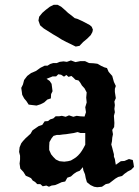

<svg xmlns="http://www.w3.org/2000/svg" viewBox="-20 -771 582 804"><path d="M260 -512 277 -518 296 -511 316 -515H336L353 -507L372 -506L388 -504L404 -495L417 -489L428 -486L435 -470L450 -453L457 -428L465 -411L461 -399V-386L465 -360L459 -346L461 -331L459 -315L461 -301L457 -286L459 -256L458 -239L450 -227L453 -209L450 -194L449 -180L446 -166L450 -152L453 -140L457 -125V-115L461 -105L463 -92L465 -81L486 -96L501 -97L520 -105L536 -101L539 -86L541 -72L529 -60L515 -53L501 -43L491 -34L475 -30L463 -23L437 -3L423 0L407 11L387 13L374 11L359 4L344 -8L339 -25L336 -41L329 -58L327 -71L314 -56L301 -51L289 -43L277 -32L262 -27L253 -11L238 -8L223 -1L211 4L196 6L185 11L174 6L159 9L149 0H136L127 -9L117 -15L110 -25L100 -30L88 -35L78 -51L65 -65L62 -86L64 -103V-119L60 -135L62 -154L69 -171L76 -180L86 -191L98 -202L108 -211L116 -225L142 -243L157 -248L167 -263L181 -264L190 -271L203 -275L213 -284H227L239 -286L255 -282L269 -288L287 -282L301 -286L316 -284L334 -283L340 -301L337 -322L343 -342L341 -362L343 -384L334 -401L323 -413L316 -425L309 -434L296 -437L287 -446L279 -453L267 -449L258 -457L248 -450L236 -458L224 -460L215 -451H200L193 -448L175 -441L188 -432L196 -420L198 -405L200 -389L194 -377L193 -359L178 -354L165 -342L149 -334L133 -329L116 -331L100 -333L91 -347L81 -359L73 -374L71 -389L69 -403L76 -417L81 -436L94 -453L110 -465L131 -474L149 -487L167 -496H179L190 -503L203 -507H218L230 -512L246 -514ZM305 -218 289 -214 269 -211 256 -209 244 -208 230 -206H218L204 -202L196 -192L187 -176L186 -159V-143L194 -125L203 -114L214 -103L229 -96L249 -94L265 -96L277 -99L287 -105L298 -112L307 -120L316 -130L323 -140L329 -150L337 -165V-214H317ZM189 -743 205 -751H221L236 -743L251 -730L265 -717L282 -704L293 -695L304 -692L326 -682L356 -666L364 -659L369 -647L367 -637L360 -624L345 -609L328 -595L313 -579L297 -576L277 -586L258 -595L239 -605L220 -617L201 -628L163 -652L148 -665L141 -685L144 -701L157 -717L172 -730Z"/></svg>

Font: Tagesschrift
Style: Regular
Weight: 400
Designer: Yanone
Version: Version 2.000; ttfautohint (v1.8.4.7-5d5b)